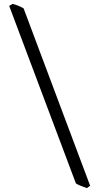

<svg xmlns="http://www.w3.org/2000/svg" viewBox="-20 -801 510 984"><path d="M425 163Q413 159 395.5 152Q378 145 369 139L27 -771L45 -781Q73 -774 101 -758L442 151Z"/></svg>

Font: ChillKai
Style: Regular
Weight: 400
Designer: ChillType
Foundry: 寒蝉字型
Version: Version 2.000